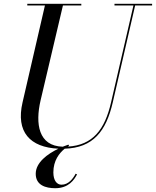

<svg xmlns="http://www.w3.org/2000/svg" viewBox="-20 -770 822 1013"><path d="M386.5 150 379 146.5C366 171.5 342 204.5 304.5 204.5C280.5 204.5 261.5 183 261.5 139.5C261.5 77 293 37.5 321.5 14.5C471 10 540 -77.5 575 -230L693 -741H782.5V-750H584V-741H684L566 -230C533 -86 469.5 -4 337.5 3.5C340 2 342 1 344.5 -0.5L341 -7C332 -4 322 -0.5 311 4C182.5 0.5 165.5 -117 194 -240L312 -741H409V-750H124V-741H217L99 -230C62.5 -73.5 138.5 7.5 288 14.5C231 42 168.5 87 168.5 147C168.5 207 220.5 223 271.5 223C342.5 223 372 178 386.5 150Z"/></svg>

Font: Bodoni* 24pt
Style: Italic
Weight: 400
Italic angle: -13°
Version: Version 2.3